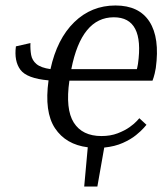

<svg xmlns="http://www.w3.org/2000/svg" viewBox="-20 -530 592 700"><path d="M287 150 300 7Q220 -3 180.5 -62.5Q141 -122 157 -237Q78 -244 54.5 -275.5Q31 -307 38 -361L91 -373Q90 -350 93.5 -330Q97 -310 113 -296.5Q129 -283 164 -278Q188 -388 250.5 -449Q313 -510 401 -510Q487 -510 525 -451Q563 -392 548 -282Q544 -259 540 -247.5Q536 -236 536 -236H233Q218 -132 249 -83Q280 -34 350 -34Q383 -34 409 -44Q435 -54 452.5 -66.5Q470 -79 479 -89Q488 -99 488 -99L514 -75Q514 -75 504.5 -64Q495 -53 476 -37.5Q457 -22 428 -9Q399 4 360 8L335 150ZM479 -278Q479 -278 480.5 -284Q482 -290 483 -297Q507 -467 395 -467Q277 -467 240 -278Z"/></svg>

Font: Arsenal SC
Style: Italic
Weight: 400
Italic angle: -9.10001°
Designer: Andrij Shevchenko
Foundry: Stairsfor
Version: Version 2.001; ttfautohint (v1.8.4.7-5d5b)